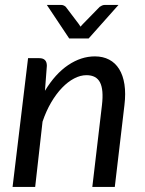

<svg xmlns="http://www.w3.org/2000/svg" viewBox="-20 -736 570 756"><path d="M157 -378.5Q197.5 -445.5 248.5 -479.8Q299.5 -514 353.5 -514Q385.5 -514 409.8 -501.2Q434 -488.5 449.2 -464Q464.5 -439.5 470 -403.8Q475.5 -368 470 -322.5L432 0H343.5L381.5 -322.5Q388.5 -382.5 374 -411.2Q359.5 -440 320.5 -440Q296.5 -440 271.8 -427Q247 -414 224 -390Q201 -366 181.2 -332.2Q161.5 -298.5 147.5 -257L118.5 0H29.5L90.5 -507H134.5Q164.5 -507 164.5 -477ZM446.5 -716.5 329 -584.5H252.5L164.5 -716.5H221.5Q227 -716.5 231.8 -714Q236.5 -711.5 239 -709L290.5 -641Q292 -638.5 293.8 -636Q295.5 -633.5 297 -631Q299.5 -633.5 301.5 -636Q303.5 -638.5 306 -641L372.5 -709Q376 -711.5 381.2 -714Q386.5 -716.5 391.5 -716.5Z"/></svg>

Font: Lato 2
Style: Italic
Weight: 400
Italic angle: -7°
Designer: Lukasz Dziedzic with Adam Twardoch and Botio Nikoltchev
Foundry: tyPoland Lukasz Dziedzic
Version: Version 2.015; 2015-08-06; http://www.latofonts.com/